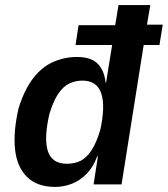

<svg xmlns="http://www.w3.org/2000/svg" viewBox="-20 -725 660 755"><path d="M197 10Q125 10 85.5 -30Q46 -70 39 -139Q32 -208 53 -299Q76 -373 110.5 -417.5Q145 -462 189.5 -481.5Q234 -501 283 -501Q339 -501 365 -473.5Q391 -446 395 -400H397L421 -548H277L289 -626H433L446 -705H571L558 -628H620L607 -548H545L458 0H348L365 -110H362Q348 -70 322 -43Q296 -16 264 -3Q232 10 197 10ZM243 -81Q273 -81 296.5 -92.5Q320 -104 339.5 -133.5Q359 -163 374 -213Q395 -308 378 -358Q361 -408 304 -408Q277 -408 252.5 -396.5Q228 -385 208.5 -355.5Q189 -326 174 -276Q152 -179 168.5 -130Q185 -81 243 -81Z"/></svg>

Font: Nunito Sans 7pt Condensed
Style: Bold Italic
Weight: 700
Width: 3
Italic angle: -9°
Designer: Vernon Adams
Foundry: Vernon Adams
Version: Version 3.101;gftools[0.9.27]